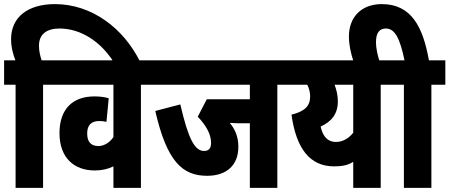

<svg xmlns="http://www.w3.org/2000/svg" viewBox="-20 -916 2191 936"><path d="M190 -503H258V-622H183C176 -643 170 -666 170 -693C170 -747 205 -777 270 -777C374 -777 471 -713 533 -615H663C582 -779 427 -896 248 -896C115 -896 34 -832 34 -725C34 -685 44 -651 55 -622H0V-503H56V0H190Z M735 -503V-622H246V-503H533V-248C516 -222 488 -204 460 -204C425 -204 405 -223 405 -265C405 -306 425 -326 464 -326C476 -326 487 -325 499 -322L510 -437C490 -443 467 -446 440 -446C335 -446 270 -385 270 -267C270 -147 341 -85 442 -85C477 -85 507 -92 533 -105V0H667V-503Z M1332 -503H1400V-622H723V-503H1198V-432H988L944 -347C981 -309 1009 -264 1009 -220C1009 -194 999 -180 975 -180C929 -180 898 -239 859 -407L737 -375C794 -127 870 -59 990 -59C1087 -59 1142 -113 1142 -200C1142 -246 1128 -284 1100 -317C1117 -316 1135 -315 1148 -315H1198V0H1332Z M1905 -622H1388V-503H1478C1487 -485 1492 -465 1492 -447C1492 -400 1468 -374 1401 -357C1424 -192 1490 -105 1609 -105C1647 -105 1675 -110 1702 -127V0H1836V-503H1905ZM1543 -299C1596 -323 1627 -360 1627 -422C1627 -453 1620 -479 1611 -503H1702V-269C1680 -241 1651 -224 1617 -224C1578 -224 1554 -250 1543 -299Z M2083 -503H2151V-622H2071C2042 -783 1987 -896 1841 -896C1742 -896 1681 -833 1681 -738C1681 -698 1690 -656 1704 -615H1831C1822 -642 1813 -677 1813 -711C1813 -755 1829 -777 1861 -777C1906 -777 1930 -727 1952 -622H1893V-503H1949V0H2083Z"/></svg>

Font: Noto Sans Devanagari ExtraCondensed ExtraBold
Style: Regular
Weight: 800
Width: 2
Designer: Jelle Bosma - Monotype Design Team
Foundry: Monotype Imaging Inc.
Version: Version 2.004